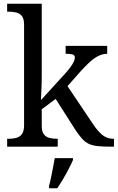

<svg xmlns="http://www.w3.org/2000/svg" viewBox="-20 -780 626 1021"><path d="M18 0V-42H26Q49 -42 67.5 -47Q86 -52 97 -67.5Q108 -83 108 -114V-650Q108 -680 96.5 -694.5Q85 -709 66.5 -713.5Q48 -718 26 -718H18V-760H202V-374Q202 -361 201.5 -340Q201 -319 200 -298Q199 -277 198.5 -262.5Q198 -248 198 -248L323 -385Q345 -409 356.5 -425.5Q368 -442 373 -453.5Q378 -465 378 -474Q378 -487 366 -490.5Q354 -494 329 -494V-536H550V-494Q533 -494 516 -488Q499 -482 482 -470Q465 -458 447 -440.5Q429 -423 409 -401L339 -322L472 -124Q498 -84 523.5 -63Q549 -42 583 -42H586V0H572Q529 0 500 -3Q471 -6 451.5 -15.5Q432 -25 414.5 -44.5Q397 -64 376 -97L276 -254L202 -199V-109Q202 -80 213.5 -65.5Q225 -51 243.5 -46.5Q262 -42 284 -42H287V0ZM241 208Q247 186 252 161Q257 136 262 110.5Q267 85 271 61H368V71Q359 92 345 119Q331 146 315 173Q299 200 285 221H241Z"/></svg>

Font: Noto Serif Bengali
Style: Regular
Weight: 400
Designer: Juan Bruce, Universal Thirst, Indian Type Foundry and the Monotype Design Team.
Foundry: Monotype Imaging Inc.
Version: Version 2.003